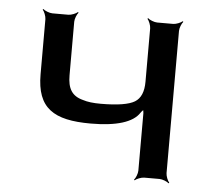

<svg xmlns="http://www.w3.org/2000/svg" viewBox="-43 -541 658 597"><g transform="rotate(5 286.5 -242.0)"><path d="M246 -153C327 -153 378 -169 398 -200C401 -205 408 -210 409 -214L406 -216C404 -212 407 -204 407 -199V-20C407 -11 401 4 396 9L398 11C403 6 418 0 427 0H475C484 0 499 6 504 11L506 9C501 4 495 -11 495 -20V-464C495 -473 501 -488 506 -493L504 -495C499 -490 484 -484 475 -484H425C416 -484 401 -490 396 -495L394 -493C399 -488 405 -473 405 -464V-297C405 -266 396 -245 378 -234C360 -223 325 -217 272 -217C249 -217 231 -219 216 -224C181 -233 168 -256 168 -297V-464C168 -473 174 -488 179 -493L177 -495C172 -490 157 -484 148 -484H98C89 -484 74 -490 69 -495L67 -493C72 -488 78 -473 78 -464V-292C78 -186 131 -153 246 -153Z"/></g></svg>

Font: Gamestation Storm
Style: Regular
Weight: 400
Designer: Jonas Hecksher
Foundry: Jonas Hecksher, Playtypeª, e-types AS
Version: Version 1.003